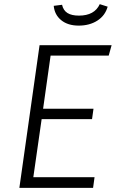

<svg xmlns="http://www.w3.org/2000/svg" viewBox="-20 -902 556 922"><path d="M502 -635H223L187 -380H429L422 -330H180L140 -51H434L427 0H73L170 -685H516ZM238 -874 278 -879Q284 -852 304 -839.5Q324 -827 359 -827Q434 -827 459 -882L497 -870Q485 -827 447.5 -803Q410 -779 358 -779Q306 -779 274 -805Q242 -831 238 -874Z"/></svg>

Font: FiraGO Light
Style: Italic
Weight: 300
Italic angle: -8°
Designer: bBox Type GmbH
Foundry: bBox Type GmbH
Version: Version 1.001